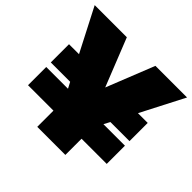

<svg xmlns="http://www.w3.org/2000/svg" viewBox="-172 -891 1073 1073"><g transform="rotate(45 365.0 -354.0)"><path d="M598 -452H675V-308H524L505 -272H675V-128H476V0H254V-128H53V-272H225L206 -308H53V-452H132L0 -708H254L367 -424L480 -708H730Z"/></g></svg>

Font: Poppins Black A&M
Style: Regular
Weight: 900
Designer: Ninad Kale (Devanagari), Jonny Pinhorn (Latin)
Foundry: Indian Type Foundry
Version: 4.004